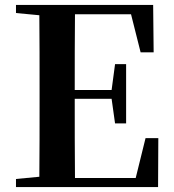

<svg xmlns="http://www.w3.org/2000/svg" viewBox="-20 -761 706 781"><path d="M552 -548H605L603 -741H45V-708L140 -699C141 -597 141 -496 141 -394V-346C141 -243 141 -141 140 -42L45 -33V0H623L624 -199H572L532 -37H285C284 -140 284 -245 284 -359H434L448 -259H493V-500H448L434 -395H284C284 -502 284 -604 285 -703H513Z"/></svg>

Font: Noto Serif KR
Style: Bold
Weight: 700
Designer: Ryoko NISHIZUKA 西塚涼子 (kana & ideographs); Frank Grießhammer (Latin, Greek & Cyrillic); Wenlong ZHANG 张文龙 (bopomofo); San
Foundry: Adobe
Version: Version 2.001;hotconv 1.1.0;makeotfexe 2.6.0